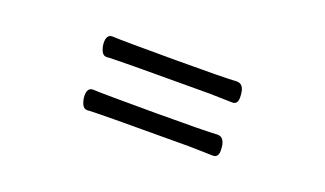

<svg xmlns="http://www.w3.org/2000/svg" viewBox="-40 -712 1080 638"><g transform="rotate(20 500.0 -393.0)"><path d="M281 -263Q268 -263 262 -277.5Q256 -292 256 -306Q256 -334 276 -334Q306 -332 502 -332Q674 -332 716 -335Q744 -335 744 -288Q744 -264 725 -264L644 -266Q299 -266 281 -263ZM281 -451Q268 -451 262 -465.5Q256 -480 256 -494Q256 -522 276 -522Q306 -520 502 -520Q674 -520 716 -523Q744 -523 744 -476Q744 -452 725 -452L644 -454Q299 -454 281 -451Z"/></g></svg>

Font: LXGW WenKai Medium
Style: Regular
Weight: 500
Designer: LXGW / Fontworks Inc.
Foundry: LXGW / Fontworks Inc.
Version: Version 1.501; October 10, 2024